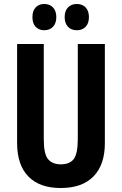

<svg xmlns="http://www.w3.org/2000/svg" viewBox="-20 -1001 611 965"><path d="M507 -281Q507 -173 450 -114.5Q393 -56 285 -56Q179 -56 122.5 -114Q66 -172 66 -282V-780H200V-302Q200 -226 222 -200.5Q244 -175 286 -175Q330 -175 350.5 -201.5Q371 -228 371 -303V-780H507ZM143 -915Q143 -947 159.5 -964Q176 -981 202 -981Q230 -981 246.5 -963.5Q263 -946 263 -915Q263 -884 246.5 -866.5Q230 -849 202 -849Q176 -849 159.5 -866Q143 -883 143 -915ZM305 -915Q305 -947 322 -964Q339 -981 366 -981Q394 -981 410.5 -963.5Q427 -946 427 -915Q427 -884 410.5 -866.5Q394 -849 366 -849Q338 -849 321.5 -866.5Q305 -884 305 -915Z"/></svg>

Font: Noto Sans Malayalam UI ExtraCondensed
Style: Bold
Weight: 700
Width: 2
Designer: Jelle Bosma - Monotype Design Team
Foundry: Monotype Imaging Inc.
Version: Version 2.104; ttfautohint (v1.8.4.7-5d5b)